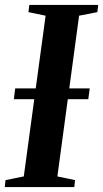

<svg xmlns="http://www.w3.org/2000/svg" viewBox="-32 -763 421 783"><path d="M-12.5 0 -9.5 -28.5 65 -43.5 154 -699 84 -713.5 87.5 -743H368.5L365 -713.5L290.5 -699L202 -43.5L274 -28.5L271 0ZM24.5 -358.5 30 -402.5H334L328 -358.5Z"/></svg>

Font: Merriweather 96pt SemiBold
Style: Italic
Weight: 600
Italic angle: -7.8°
Version: Version 2.101